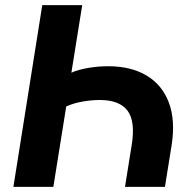

<svg xmlns="http://www.w3.org/2000/svg" viewBox="-20 -725 748 745"><path d="M32 0 144 -705H299L257 -443Q284 -455 322.5 -461.5Q361 -468 400 -468Q488 -468 548.5 -432Q609 -396 635 -327.5Q661 -259 646 -162L620 0H465L491 -162Q506 -255 474.5 -296Q443 -337 367 -337Q336 -337 301 -331Q266 -325 237 -312L187 0Z"/></svg>

Font: Nunito Sans ExtraBold
Style: Italic
Weight: 800
Italic angle: -9°
Designer: Vernon Adams
Foundry: Vernon Adams
Version: Version 3.006; ttfautohint (v1.8.3)